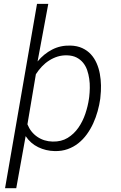

<svg xmlns="http://www.w3.org/2000/svg" viewBox="-20 -775 627 998"><path d="M501 -261.2Q496.6 -229.5 487.5 -197Q478.5 -164.6 464.6 -134Q450.7 -103.5 431.4 -76.9Q412.1 -50.3 387.2 -30.5Q362.3 -10.7 331.5 0.2Q300.8 11.2 263.7 10.3Q218.3 9.3 178.5 -10Q138.7 -29.3 113.3 -67.4L64.5 203.1H6.3L172.4 -754.9H231L175.3 -455.6Q208 -495.1 251 -517.3Q293.9 -539.6 346.2 -538.1Q381.3 -537.1 407.7 -524.9Q434.1 -512.7 452.4 -492.7Q470.7 -472.7 482.2 -446.5Q493.7 -420.4 499 -391.1Q504.4 -361.8 504.9 -331.3Q505.4 -300.8 502 -272ZM443.8 -272Q446.3 -293.5 446.8 -317.6Q447.3 -341.8 443.8 -365.5Q440.4 -389.2 432.9 -410.9Q425.3 -432.6 411.6 -449.2Q397.9 -465.8 377.9 -476.1Q357.9 -486.3 330.1 -487.3Q303.2 -488.3 279.5 -481Q255.9 -473.6 235.4 -460.4Q214.8 -447.3 197.5 -429Q180.2 -410.6 166.5 -389.2L122.6 -128.9Q139.2 -87.4 174.1 -63.7Q209 -40 253.9 -39.1Q298.8 -38.1 331.8 -58.3Q364.7 -78.6 387.5 -111.3Q410.2 -144 423.6 -183.8Q437 -223.6 442.4 -261.7Z"/></svg>

Font: TypoPRO Roboto Mono
Style: Italic
Weight: 300
Designer: Google
Version: Version 2.000986; 2015; ttfautohint (v1.3)